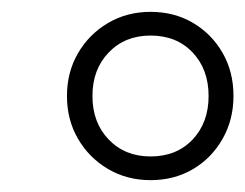

<svg xmlns="http://www.w3.org/2000/svg" viewBox="-20 -730 414 324"><path d="M234 -426Q194 -426 162 -445Q130 -464 111.5 -496Q93 -528 93 -568Q93 -608 111.5 -640Q130 -672 162 -691Q194 -710 234 -710Q274 -710 305.5 -691.5Q337 -673 355.5 -641Q374 -609 374 -568Q374 -528 355.5 -495.5Q337 -463 305.5 -444.5Q274 -426 234 -426ZM234 -466Q278 -466 305 -494.5Q332 -523 332 -568Q332 -613 305 -641.5Q278 -670 234 -670Q191 -670 163.5 -641.5Q136 -613 136 -568Q136 -523 163.5 -494.5Q191 -466 234 -466Z"/></svg>

Font: Nunito ExtraLight ExtraLight
Style: Italic
Weight: 250
Italic angle: -9°
Version: Version 3.602